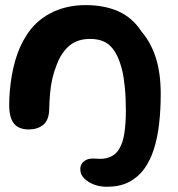

<svg xmlns="http://www.w3.org/2000/svg" viewBox="-20 -496 697 752"><path d="M399 235.5Q386.5 235.5 373.8 233.5Q361 231.5 351.5 228Q327.5 219.5 311 204Q294.5 188.5 294.5 166.5Q294.5 150.5 303.8 140.8Q313 131 326 127Q335.5 124.5 346.8 125Q358 125.5 370.8 126Q383.5 126.5 397 123.5Q429 115.5 445.2 90Q461.5 64.5 467.2 25.2Q473 -14 473 -62.5Q473 -88 472 -110.5Q471 -133 469 -152.8Q467 -172.5 464.5 -189.5Q462 -206.5 458.5 -220.8Q455 -235 451 -246.5Q436 -294 409 -318.8Q382 -343.5 332.5 -343.5Q283 -343.5 251.5 -316.8Q220 -290 202.5 -243.5Q191.5 -216 185.2 -189Q179 -162 176.2 -131.5Q173.5 -101 172.5 -63Q170.5 -23.5 148.2 -6.2Q126 11 92.5 11Q67.5 11 50.5 1.5Q33.5 -8 24.8 -29.2Q16 -50.5 16 -85Q16 -113.5 18.8 -143Q21.5 -172.5 26.5 -201.2Q31.5 -230 39.2 -257.2Q47 -284.5 57.2 -308.2Q67.5 -332 80 -351.5Q115.5 -411.5 176.8 -443.8Q238 -476 315.5 -476Q388.5 -476 443.8 -451.5Q499 -427 534.5 -372Q553 -350.5 567 -324.8Q581 -299 590.5 -269Q600 -239 604.8 -203.5Q609.5 -168 609.5 -127Q609.5 -66 603.2 -11.2Q597 43.5 582.5 88.8Q568 134 543.8 166.8Q519.5 199.5 483.8 217.5Q448 235.5 399 235.5Z"/></svg>

Font: Gluten Medium
Style: Regular
Weight: 500
Designer: Tyler Finck
Foundry: Etcetera Type Company
Version: Version 1.300